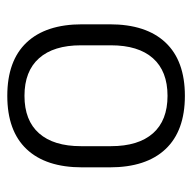

<svg xmlns="http://www.w3.org/2000/svg" viewBox="-20 -520 552 553"><g transform="rotate(-90 256.5 -244.0)"><path d="M256.5 12Q155.5 12 103 -43.8Q50.5 -99.5 50.5 -204.5V-284Q50.5 -388.5 103 -444Q155.5 -499.5 256.5 -499.5Q357.5 -499.5 410 -444Q462.5 -388.5 462.5 -284V-204.5Q462.5 -99.5 410 -43.8Q357.5 12 256.5 12ZM256.5 -38Q327.5 -38 364.8 -80Q402 -122 402 -201V-287.5Q402 -366 364.8 -408Q327.5 -450 256.5 -450Q185.5 -450 148.5 -408Q111.5 -366 111.5 -287.5V-201Q111.5 -122 148.5 -80Q185.5 -38 256.5 -38Z"/></g></svg>

Font: Anek Malayalam Light
Style: Regular
Weight: 300
Version: Version 1.003